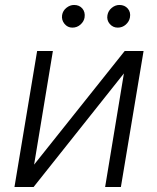

<svg xmlns="http://www.w3.org/2000/svg" viewBox="-20 -750 631 770"><path d="M116.8 -89.8 480.1 -545.5H555.8L464.8 0H401.6L476.9 -455.6L114.7 0H38L128.9 -545.5H192.1ZM452.1 -639.2Q432.9 -639.2 420.1 -654.1Q407.3 -669 410.9 -689.3Q414.1 -707 428.3 -718.6Q442.5 -730.1 458.8 -730.1Q480.1 -730.1 492.5 -715.6Q505 -701 501.1 -680Q498.2 -663.7 484.6 -651.5Q470.9 -639.2 452.1 -639.2ZM270.2 -639.2Q251.1 -639.2 238.6 -654.5Q226.2 -669.7 229 -689.3Q231.9 -707 246.3 -718.6Q260.7 -730.1 277 -730.1Q298.3 -730.1 310.4 -715.7Q322.4 -701.3 319.2 -680Q316.8 -664.1 302.9 -651.6Q289.1 -639.2 270.2 -639.2Z"/></svg>

Font: Inter Light  BETA
Style: Italic
Weight: 300
Italic angle: 9.39999°
Designer: Rasmus Andersson
Foundry: rsms
Version: Version 3.011;git-f93a4a705